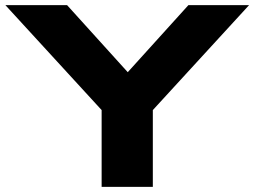

<svg xmlns="http://www.w3.org/2000/svg" viewBox="-20 -730 994 750"><path d="M377 0V-300L1 -710H242L479 -448L716 -710H953L577 -300V0Z"/></svg>

Font: Special Gothic Extended Bold
Style: Regular
Weight: 700
Width: 7
Designer: Alistair McCready
Foundry: Monolith
Version: Version 1.000; ttfautohint (v1.8.4.7-5d5b)